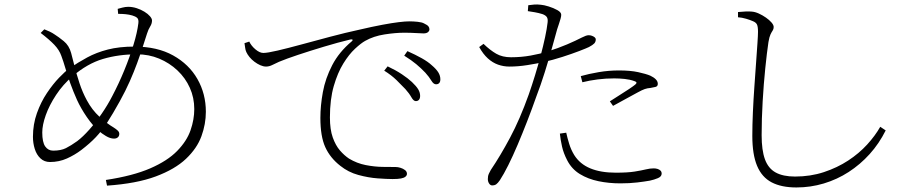

<svg xmlns="http://www.w3.org/2000/svg" viewBox="-20 -790 4040 845"><path d="M446 2Q565 -16 641 -49Q717 -82 759.5 -125.5Q802 -169 818.5 -216.5Q835 -264 835 -310Q835 -360 815.5 -403.5Q796 -447 761 -480Q726 -513 680.5 -532Q635 -551 583 -551Q502 -551 433 -530.5Q364 -510 299 -454Q257 -418 227 -372.5Q197 -327 181.5 -283.5Q166 -240 166 -207Q166 -164 179 -145.5Q192 -127 214 -127Q248 -127 270 -138Q292 -149 320 -169Q345 -188 373 -219.5Q401 -251 427.5 -289.5Q454 -328 474 -367Q503 -422 527 -480.5Q551 -539 567.5 -593Q584 -647 589 -688Q591 -705 583.5 -711.5Q576 -718 562 -722Q548 -726 533 -727.5Q518 -729 500 -729L498 -751Q505 -753 518.5 -756.5Q532 -760 544 -760Q563 -760 581.5 -754Q600 -748 615.5 -738.5Q631 -729 640 -718.5Q649 -708 649 -700Q649 -686 641 -673.5Q633 -661 627 -642Q618 -614 607.5 -581.5Q597 -549 583.5 -512Q570 -475 551.5 -433Q533 -391 507 -344Q476 -288 452 -251Q428 -214 402 -186.5Q376 -159 338 -130Q309 -108 274.5 -92.5Q240 -77 200 -77Q175 -77 158 -93Q141 -109 133 -134.5Q125 -160 125 -188Q125 -243 142.5 -292Q160 -341 186.5 -380.5Q213 -420 240 -448Q267 -476 285 -489Q323 -515 363.5 -537Q404 -559 454.5 -572Q505 -585 572 -585Q672 -585 742 -546Q812 -507 849 -442Q886 -377 886 -298Q886 -244 866.5 -190.5Q847 -137 798.5 -91Q750 -45 665.5 -13.5Q581 18 451 27ZM482 -180Q465 -180 446 -191.5Q427 -203 416 -213Q388 -237 362 -275Q336 -313 319 -350Q302 -388 289.5 -423Q277 -458 268 -489Q259 -520 250 -544Q241 -570 219 -593Q197 -616 159 -645L175 -661Q186 -657 198.5 -651Q211 -645 221 -638Q237 -628 260.5 -609Q284 -590 293 -557Q299 -535 308 -499Q317 -463 330 -423.5Q343 -384 362 -349Q385 -306 418 -276Q451 -246 480 -229Q491 -222 498 -215.5Q505 -209 505 -201Q505 -191 498.5 -185.5Q492 -180 482 -180Z M1810 -345Q1800 -345 1790.5 -362Q1781 -379 1764 -398Q1747 -416 1725 -437.5Q1703 -459 1671 -479L1686 -498Q1722 -481 1749 -463Q1776 -445 1793 -429Q1812 -411 1820.5 -397Q1829 -383 1829 -368Q1829 -357 1824 -351Q1819 -345 1810 -345ZM1708 -2Q1683 -2 1642 -5Q1601 -8 1557 -20Q1513 -32 1478 -60Q1433 -95 1411.5 -142.5Q1390 -190 1390 -271Q1390 -325 1401 -385Q1412 -445 1442 -503Q1472 -561 1528 -608Q1533 -612 1531.5 -615Q1530 -618 1521 -616Q1467 -603 1405.5 -584.5Q1344 -566 1291.5 -548.5Q1239 -531 1208 -518Q1194 -512 1179.5 -504.5Q1165 -497 1151 -497Q1139 -497 1125.5 -503Q1112 -509 1099.5 -518.5Q1087 -528 1078 -539Q1069 -550 1064 -561Q1060 -570 1059 -579.5Q1058 -589 1056 -600L1077 -607Q1086 -588 1104.5 -572.5Q1123 -557 1139 -557Q1157 -557 1202 -567.5Q1247 -578 1307.5 -594.5Q1368 -611 1434 -628.5Q1500 -646 1560 -659Q1620 -673 1663 -681Q1706 -689 1735 -692.5Q1764 -696 1781 -696Q1800 -696 1818.5 -694Q1837 -692 1846 -687Q1861 -680 1865.5 -674Q1870 -668 1870 -661Q1870 -654 1863.5 -648.5Q1857 -643 1844 -643Q1831 -643 1810 -644.5Q1789 -646 1758 -646Q1721 -646 1672.5 -638.5Q1624 -631 1587 -610Q1569 -600 1542.5 -575.5Q1516 -551 1491 -510.5Q1466 -470 1449 -411.5Q1432 -353 1432 -273Q1432 -220 1444.5 -185Q1457 -150 1476 -128Q1495 -106 1516 -92Q1551 -71 1589.5 -63.5Q1628 -56 1663.5 -55.5Q1699 -55 1721 -55Q1731 -55 1742.5 -51.5Q1754 -48 1762.5 -41.5Q1771 -35 1771 -25Q1771 -18 1764.5 -12.5Q1758 -7 1744.5 -4.5Q1731 -2 1708 -2ZM1899 -419Q1888 -419 1878.5 -435Q1869 -451 1852 -470Q1833 -490 1812 -507.5Q1791 -525 1759 -545L1773 -565Q1809 -549 1836.5 -533.5Q1864 -518 1880 -503Q1900 -486 1909 -471.5Q1918 -457 1918 -441Q1918 -430 1913 -424.5Q1908 -419 1899 -419Z M2146 26Q2138 26 2132.5 17.5Q2127 9 2127 -2Q2127 -9 2128 -14.5Q2129 -20 2132 -26.5Q2135 -33 2140 -42Q2182 -104 2225 -184.5Q2268 -265 2307 -374Q2321 -414 2334.5 -458Q2348 -502 2359.5 -545.5Q2371 -589 2379 -626.5Q2387 -664 2390 -691Q2392 -707 2386.5 -715Q2381 -723 2367 -728Q2351 -733 2334 -736Q2317 -739 2303 -741L2305 -767Q2319 -769 2331.5 -770Q2344 -771 2361 -769Q2374 -768 2395 -761.5Q2416 -755 2433 -745.5Q2450 -736 2450 -725Q2450 -718 2447 -707.5Q2444 -697 2440 -685Q2436 -673 2432 -661Q2423 -628 2409 -578Q2395 -528 2377.5 -472Q2360 -416 2340 -364Q2321 -310 2300 -256Q2279 -202 2258 -152.5Q2237 -103 2217 -63Q2197 -23 2180 3Q2171 16 2164 21Q2157 26 2146 26ZM2710 17Q2660 17 2614 7.5Q2568 -2 2532 -24Q2496 -46 2476 -85Q2460 -116 2453.5 -145Q2447 -174 2444 -202L2472 -206Q2477 -183 2485 -157Q2493 -131 2507 -108Q2532 -68 2578 -49Q2624 -30 2690 -30Q2743 -30 2773.5 -35Q2804 -40 2822.5 -44.5Q2841 -49 2857 -49Q2866 -49 2874 -46.5Q2882 -44 2887 -39Q2892 -34 2892 -26Q2892 -13 2875.5 -6Q2859 1 2840 5Q2818 9 2784.5 13Q2751 17 2710 17ZM2222 -497Q2196 -497 2172 -505.5Q2148 -514 2127 -533Q2106 -552 2089 -583L2108 -597Q2137 -569 2164 -553.5Q2191 -538 2229 -538Q2274 -538 2315.5 -545.5Q2357 -553 2389 -563Q2437 -578 2475.5 -594.5Q2514 -611 2541 -625Q2551 -630 2558 -632.5Q2565 -635 2571 -635Q2578 -635 2585 -632.5Q2592 -630 2597 -626Q2602 -622 2602 -617Q2602 -606 2595.5 -599Q2589 -592 2572 -583Q2562 -578 2529.5 -565.5Q2497 -553 2455 -539.5Q2413 -526 2373 -517Q2342 -510 2301 -503.5Q2260 -497 2222 -497ZM2664 -344Q2682 -356 2705.5 -370.5Q2729 -385 2749 -398.5Q2769 -412 2776 -418Q2788 -428 2772 -433Q2753 -440 2729.5 -442.5Q2706 -445 2683 -445Q2646 -445 2610.5 -440.5Q2575 -436 2543 -428L2536 -455Q2571 -465 2615 -472.5Q2659 -480 2704 -480Q2754 -480 2788.5 -472.5Q2823 -465 2842 -457Q2857 -450 2866 -441Q2875 -432 2875 -421Q2875 -410 2865 -407.5Q2855 -405 2843 -403Q2829 -402 2817.5 -398Q2806 -394 2786 -383Q2767 -373 2735.5 -355.5Q2704 -338 2678 -324Z M3485 35Q3419 35 3376 12.5Q3333 -10 3312 -60Q3291 -110 3291 -192Q3291 -240 3293.5 -296Q3296 -352 3300 -408Q3304 -464 3307.5 -513.5Q3311 -563 3313.5 -599Q3316 -635 3316 -650Q3316 -674 3311 -683Q3306 -692 3293 -697Q3282 -702 3263.5 -707.5Q3245 -713 3228 -714V-737Q3248 -739 3262.5 -739.5Q3277 -740 3288 -739Q3303 -738 3319.5 -730.5Q3336 -723 3351 -712.5Q3366 -702 3375.5 -691Q3385 -680 3385 -671Q3385 -662 3380.5 -655.5Q3376 -649 3371 -638.5Q3366 -628 3362 -605Q3355 -558 3348 -489.5Q3341 -421 3336.5 -344Q3332 -267 3332 -195Q3332 -129 3346.5 -89Q3361 -49 3393.5 -31Q3426 -13 3479 -13Q3547 -13 3606 -32.5Q3665 -52 3713 -83.5Q3761 -115 3796.5 -154Q3832 -193 3854 -232L3878 -216Q3849 -158 3807.5 -112Q3766 -66 3715 -33Q3664 0 3605.5 17.5Q3547 35 3485 35Z"/></svg>

Font: Noto Serif SC ExtraLight
Style: Regular
Weight: 200
Designer: Ryoko NISHIZUKA 西塚涼子 (kana & ideographs); Frank Grießhammer (Latin, Greek & Cyrillic); Wenlong ZHANG 张文龙 (bopomofo); San
Foundry: Adobe
Version: Version 2.002-H1;hotconv 1.1.0;makeotfexe 2.6.0